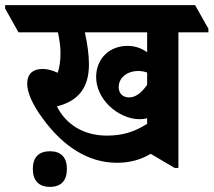

<svg xmlns="http://www.w3.org/2000/svg" viewBox="-84 -646 833 749"><path d="M372 -11C422 -11 466 -23 504 -46L597 9H612V-520H729V-534L677 -626H-64V-613L-12 -520H142C148 -492 152 -465 152 -440C152 -410 149 -385 141 -362C120 -372 101 -377 82 -377C44 -377 22 -357 22 -320C22 -285 43 -238 81 -186C162 -74 261 -11 372 -11ZM460 -181C471 -181 481 -182 490 -185V-163C440 -131 393 -117 333 -117C244 -117 174 -159 138 -231C222 -252 263 -304 263 -395C263 -432 257 -475 247 -520H490V-442C468 -458 443 -467 413 -467C343 -467 291 -417 291 -345C291 -303 311 -264 341 -234C374 -202 418 -181 460 -181ZM379 -306C379 -343 412 -369 455 -369C468 -369 479 -367 490 -363V-315C465 -280 443 -266 419 -266C395 -266 379 -282 379 -306ZM111 83C154 83 177 59 177 13C177 -32 154 -56 111 -56C67 -56 44 -32 44 13C44 58 67 83 111 83Z"/></svg>

Font: Noto Serif Devanagari Condensed ExtraBold
Style: Regular
Weight: 800
Width: 3
Designer: Universal Thirst, Indian Type Foundry and the Monotype Design Team
Foundry: Monotype Imaging Inc.
Version: Version 2.004